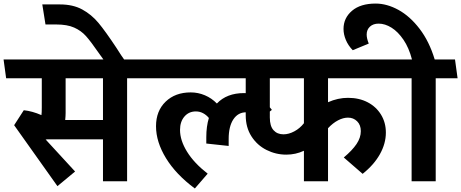

<svg xmlns="http://www.w3.org/2000/svg" viewBox="-48 -1028 2615 1089"><path d="M672.9 0H536.1V-237.8H222.2L210.9 -236.8L377.9 -55.2L277.8 27.8L32.2 -317.9L86.9 -402.8Q134.8 -397.9 187 -375Q189 -387.2 189 -418V-584H-13.2L-27.8 -690.9H782.2L796.9 -584H672.9ZM324.2 -584V-387.2Q324.2 -371.1 321.8 -347.2H536.1V-584Z M612.8 -755.9Q636.7 -716.8 667 -674.8H549.8L511.7 -728Q466.8 -793 439.5 -823.5Q412.1 -854 372.6 -871.6Q333 -889.2 271 -889.2H210L191.9 -1002.9H292Q365.7 -1002.9 418.2 -974.4Q470.7 -945.8 510.3 -898.4Q549.8 -851.1 612.8 -755.9Z M761.7 -584 745.1 -690.9H1326.7L1343.8 -584ZM1494.1 -404.8 1418.9 -345.2Q1412.1 -367.2 1392.1 -379.2Q1372.1 -391.1 1348.1 -391.1Q1302.2 -391.1 1275.6 -351.1Q1249 -311 1249 -240.2V-200.2L1122.1 -213.9V-250Q1122.1 -311 1136.7 -358.9Q1122.6 -376 1103.8 -386Q1085 -396 1063 -396Q1022.9 -396 998 -366.9Q973.1 -337.9 973.1 -291Q973.1 -231.9 1012.9 -167.5Q1052.7 -103 1129.9 -43L1057.1 41Q950.2 -38.1 893.6 -130.6Q836.9 -223.1 836.9 -312Q836.9 -398.9 891.4 -451.4Q945.8 -503.9 1033.7 -503.9Q1075.7 -503.9 1114.3 -487.5Q1152.8 -471.2 1182.1 -440.9Q1238.3 -500 1335.9 -500Q1381.8 -500 1423.3 -472.4Q1464.8 -444.8 1494.1 -404.8Z M2140.6 -275.9Q2140.6 -213.9 2106.7 -153.3Q2072.8 -92.8 2008.8 -42L1901.9 -134.8Q1949.7 -174.8 1974.1 -210.9Q1998.5 -247.1 1998.5 -284.2Q1998.5 -319.3 1977.5 -340.1Q1956.5 -360.8 1925.8 -360.8Q1898.9 -360.8 1869.4 -345.5Q1839.8 -330.1 1812.5 -300.8V0H1675.8V-172.9Q1628.9 -150.9 1575.7 -150.9Q1516.6 -150.9 1463.6 -177.5Q1410.6 -204.1 1378.2 -254.6Q1345.7 -305.2 1345.7 -374V-584H1276.9L1259.8 -690.9H2196.8L2212.4 -584H1812.5V-448.2Q1868.7 -473.1 1925.8 -473.1Q1988.8 -473.1 2037.1 -448Q2085.4 -422.9 2113 -377.9Q2140.6 -333 2140.6 -275.9ZM1675.8 -329.1V-584H1482.4V-361.8Q1482.4 -313 1503.4 -289.6Q1524.4 -266.1 1559.6 -266.1Q1589.8 -266.1 1621.3 -283Q1652.8 -299.8 1675.8 -329.1Z M2423.3 0H2286.6V-584H2181.6L2165.5 -690.9H2288.6Q2271.5 -756.8 2240.5 -802.5Q2209.5 -848.1 2172.6 -871.1Q2135.7 -894 2099.6 -894Q2068.8 -894 2050.3 -877Q2031.7 -859.9 2031.7 -832Q2031.7 -810.1 2043.5 -780.8L1952.6 -743.2Q1926.8 -770 1913.6 -801.5Q1900.4 -833 1900.4 -863.8Q1900.4 -925.8 1948.5 -966.8Q1996.6 -1007.8 2082.5 -1007.8Q2146.5 -1007.8 2211.9 -971.9Q2277.3 -936 2332 -864.5Q2386.7 -793 2417.5 -690.9H2532.7L2547.4 -584H2423.3Z"/></svg>

Font: Kadwa
Style: Regular
Weight: 400
Designer: Sol Matas
Foundry: Sol Matas
Version: Version 1.000;PS 001.000;hotconv 1.0.70;makeotf.lib2.5.58329